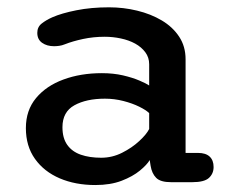

<svg xmlns="http://www.w3.org/2000/svg" viewBox="-20 -508 659 538"><path d="M459.5 2.5Q429.5 2.5 417.5 -9.8Q405.5 -22 402 -43.5L399.5 -59.5Q392 -46.5 372 -30Q352 -13.5 320.8 -1.5Q289.5 10.5 247 10.5Q191.5 10.5 147.5 -8.2Q103.5 -27 78 -62.8Q52.5 -98.5 52.5 -149Q52.5 -199 81 -233.2Q109.5 -267.5 157.8 -285.2Q206 -303 265.5 -303Q297.5 -303 324.5 -296.8Q351.5 -290.5 370.8 -282.2Q390 -274 398 -268.5V-328Q398 -347 387.2 -361.5Q376.5 -376 358.8 -385.8Q341 -395.5 318.8 -400.2Q296.5 -405 273.5 -405Q242 -405 212.8 -398.8Q183.5 -392.5 162 -384Q153.5 -380.5 145.5 -379.5Q137.5 -378.5 131.5 -378.5Q111.5 -378.5 98 -388Q84.5 -397.5 84.5 -416Q84.5 -432.5 97 -442.2Q109.5 -452 126.5 -459.5Q152.5 -471 194 -479.2Q235.5 -487.5 285.5 -487.5Q326 -487.5 364.2 -478.2Q402.5 -469 433.2 -450.8Q464 -432.5 482 -405.2Q500 -378 500 -342V-79.5H535Q556.5 -79.5 567.5 -69.2Q578.5 -59 578.5 -40Q578.5 -21.5 565.5 -9.5Q552.5 2.5 518.5 2.5ZM398 -191Q389.5 -199.5 370.2 -209Q351 -218.5 325.8 -225Q300.5 -231.5 274 -231.5Q222 -231.5 188.5 -213Q155 -194.5 155 -151.5Q155 -121 168.5 -102Q182 -83 206.5 -74.5Q231 -66 263.5 -66Q294.5 -66 322.2 -80Q350 -94 370.2 -112.8Q390.5 -131.5 398 -146.5Z"/></svg>

Font: Sono ExtraLight Monospace Medium
Style: Regular
Weight: 500
Version: Version 2.112